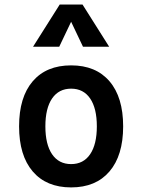

<svg xmlns="http://www.w3.org/2000/svg" viewBox="-20 -815 626 845"><path d="M293 9.8Q184.1 9.8 124 -60.5Q64 -130.9 64 -258.8Q64 -387.2 124 -457.3Q184.1 -527.3 293 -527.3Q401.9 -527.3 461.9 -457.3Q522 -387.2 522 -258.8Q522 -130.9 461.9 -60.5Q401.9 9.8 293 9.8ZM293 -92.8Q347.2 -92.8 376.7 -136.2Q406.2 -179.7 406.2 -258.8Q406.2 -338.4 376.7 -381.6Q347.2 -424.8 293 -424.8Q238.8 -424.8 209.2 -381.6Q179.7 -338.4 179.7 -258.8Q179.7 -179.7 209.2 -136.2Q238.8 -92.8 293 -92.8ZM125.5 -609.4 242.7 -794.9H343.3L460.4 -609.4H345.2L288.1 -729.5H297.9L240.7 -609.4Z"/></svg>

Font: Cascadia Mono Medium
Style: Regular
Weight: 500
Monospace: yes
Designer: Aaron Bell
Foundry: Saja Typeworks
Version: Version 2407.024